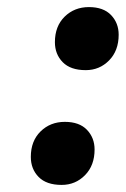

<svg xmlns="http://www.w3.org/2000/svg" viewBox="-20 -510 355 542"><path d="M67 -67Q67 -112 94.5 -139Q122 -166 163 -166Q204 -166 225.5 -143.5Q247 -121 247 -88Q247 -43 220 -15.5Q193 12 154 12Q111 12 89 -10.5Q67 -33 67 -67ZM135 -391Q135 -436 162.5 -463Q190 -490 231 -490Q272 -490 293.5 -467.5Q315 -445 315 -412Q315 -367 288 -339.5Q261 -312 222 -312Q179 -312 157 -334.5Q135 -357 135 -391Z"/></svg>

Font: Lingua Franca
Style: Bold Italic
Weight: 700
Italic angle: -13°
Version: Version 1.19